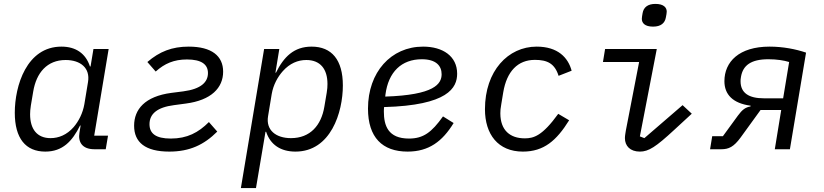

<svg xmlns="http://www.w3.org/2000/svg" viewBox="-20 -768 4241 988"><path d="M213.1 12.1C301.8 12.1 351.9 -40.8 392 -122.2H394.9L388.8 -84.9C381 -38 402 0 465.9 0H524.1L535.9 -70H464.8L539.1 -516H460.9L446 -426.1H442.8C421.2 -492.9 370 -528.1 296.2 -528.1C116.8 -528.1 56.1 -326 56.1 -187.9C56.1 -56.1 111.9 12.1 213.1 12.1ZM134.9 -180C134.9 -192.8 136 -207 138.8 -225.1L150.9 -296.9C166.9 -393.1 221.9 -459.2 317.8 -459.2C394.2 -459.2 445 -418 432.9 -345.9L414.1 -231.9C405.9 -185 384.9 -144.2 359 -114C323.9 -73.9 282 -57.2 240.1 -57.2C171.2 -57.2 134.9 -103 134.9 -180Z M851.2 12.1C956 12.1 1030.2 -23.1 1098 -90.9L1055 -139.9C1001.1 -85.9 943.2 -55 859 -55C780.2 -55 749.3 -82 749.3 -128.9C749.3 -182.9 790.1 -215.9 875 -226.9L936.1 -235.1C1067.1 -252.1 1128.2 -316.1 1128.2 -399.1C1128.2 -480.1 1069.2 -528.1 951 -528.1C865.1 -528.1 801.1 -502.8 738.3 -448.9L781.2 -399.9C827.1 -441.1 875 -462 942.1 -462C1016 -462 1050.1 -437.1 1050.1 -392C1050.1 -345.9 1015.3 -310 923.3 -297.9L862.2 -290.1C725.1 -272 670.1 -204.9 670.1 -121.1C670.1 -35.9 727.3 12.1 851.2 12.1Z M1219.5 199.9H1297.2L1346.2 -89.8H1349.4C1371.4 -23.1 1424.4 12.1 1500.4 12.1C1682.2 12.1 1744.3 -190 1744.3 -328.1C1744.3 -459.9 1687.1 -528.1 1583.5 -528.1C1492.2 -528.1 1440.3 -475.1 1400.2 -394.2H1397.4L1417.3 -516H1339.1ZM1359.4 -170.1 1378.2 -284.1C1386.4 -332 1409.4 -372.9 1435.4 -402C1471.2 -442.1 1513.1 -459.2 1556.1 -459.2C1628.2 -459.2 1665.1 -413 1665.1 -335.9C1665.1 -323.2 1664.4 -308.9 1661.2 -290.8L1649.1 -219.1C1633.2 -122.9 1576.3 -57.2 1477.3 -57.2C1400.2 -57.2 1347.3 -98 1359.4 -170.1Z M2077.4 12.1C2186.4 12.1 2256.4 -40.1 2314.3 -134.9L2259.6 -169C2201.3 -87 2158.4 -55 2084.5 -55C1976.6 -55 1955.3 -122.2 1955.3 -193.9C1955.3 -196 1955.3 -207 1956.3 -217C2285.5 -225.9 2332.4 -316.1 2332.4 -388.8C2332.4 -479 2258.5 -528.1 2157.3 -528.1C1991.5 -528.1 1873.6 -396 1873.6 -209.2C1873.6 -61.1 1947.4 12.1 2077.4 12.1ZM1962.4 -271 1963.4 -280.9C1978.3 -398.1 2046.5 -463.1 2150.6 -463.1C2225.5 -463.1 2252.5 -427.9 2252.5 -386C2252.5 -335.9 2214.5 -279.1 1962.4 -271Z M2670.5 12.1C2778.4 12.1 2843.4 -44 2908.7 -149.1L2852.6 -182.2C2770.6 -68.9 2726.6 -56.1 2680.4 -56.1C2605.5 -56.1 2554.7 -96.9 2554.7 -185C2554.7 -198.2 2555.4 -209.2 2559.7 -233L2569.6 -293C2587.7 -400.9 2644.5 -459.9 2732.6 -459.9C2796.5 -459.9 2834.5 -441.1 2854.4 -377.8L2921.5 -404.1C2903.4 -471.9 2850.5 -528.1 2741.5 -528.1C2594.5 -528.1 2475.5 -403.1 2475.5 -206C2475.5 -77.1 2542.6 12.1 2670.5 12.1Z M3340.6 -631C3380.7 -631 3401.6 -649.1 3406.6 -679C3408.7 -691.1 3410.9 -699.9 3410.9 -708.1C3410.9 -729 3395.6 -747.9 3352.6 -747.9C3312.9 -747.9 3291.5 -730.1 3286.6 -699.9C3284.8 -687.9 3282.7 -679 3282.7 -671.2C3282.7 -649.9 3297.6 -631 3340.6 -631ZM3082.7 -448.9H3268.8L3200.6 -96.9C3198.9 -84.9 3195.7 -70 3195.7 -57.2C3195.7 -17 3222.7 12.1 3272.7 12.1C3317.8 12.1 3354.8 -12.1 3448.9 -99.1L3539.8 -182.9L3492.5 -226.9L3295.8 -57.2L3272.7 -66.1L3359.7 -516H3093.7Z M3633.9 0H3691.8C3729.8 0 3755.7 -12.1 3790.8 -60L3893.8 -202.1H4000L3967 0H4044.7L4127.8 -497.2C4076 -514.9 4009.9 -528.1 3940 -528.1C3783 -528.1 3707.7 -449.9 3707.7 -350.1C3707.7 -282 3750.7 -236.2 3842.7 -224.1L3842 -220.2C3815.7 -215.9 3799 -203.1 3777 -172.9L3699.9 -67.1H3644.9ZM3790.8 -350.1C3790.8 -355.8 3790.8 -361.2 3793 -372.9C3802.9 -431.1 3843.8 -463.1 3933.9 -463.1C3978 -463.1 4014.9 -457 4040.8 -448.9L4009.9 -262.1H3910.9C3833.8 -262.1 3790.8 -289.1 3790.8 -350.1Z"/></svg>

Font: Margiela Mono Italic Italic
Style: Regular
Weight: 400
Designer: Mike Abbink, Paul van der Laan, Pieter van Rosmalen
Foundry: Bold Monday
Version: Version 2.003 2021